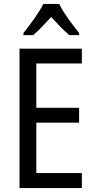

<svg xmlns="http://www.w3.org/2000/svg" viewBox="-20 -963 488 983"><path d="M283 -943H202C181 -900 137 -840 100 -794V-783H150C177 -806 210 -841 242 -876C274 -841 305 -808 335 -783H385V-794C351 -836 304 -898 283 -943ZM399 0V-77H166V-335H385V-411H166V-638H399V-714H80V0Z"/></svg>

Font: Noto Sans Lao Looped Condensed
Style: Regular
Weight: 400
Width: 3
Designer: Mark Frömberg, Ben Mitchell
Foundry: The Fontpad Ltd
Version: Version 1.002